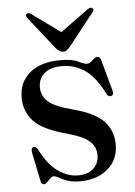

<svg xmlns="http://www.w3.org/2000/svg" viewBox="-50 -696 525 745"><g transform="rotate(-5 212.5 -323.5)"><path d="M226.5 -13Q264 -13 286 -33Q308 -53 308 -85Q308 -116 285.2 -138Q262.5 -160 198 -178Q103.5 -203 68.8 -241Q34 -279 34 -331.5Q34 -393 77 -428.8Q120 -464.5 196 -464.5Q242.5 -464.5 265 -453Q287.5 -441.5 298 -441.5Q309 -441.5 320.2 -453Q331.5 -464.5 341 -464.5Q350 -464.5 354 -452L387 -332.5Q393 -313.5 382 -309.5Q371.5 -305 364 -317.5Q329 -387 288.8 -414Q248.5 -441 200.5 -441Q155.5 -441 131.8 -420.5Q108 -400 108 -366Q108 -334.5 132 -311.5Q156 -288.5 228.5 -269.5Q312.5 -247.5 347.2 -211Q382 -174.5 382 -119Q382 -61 340.2 -25.2Q298.5 10.5 231.5 10.5Q202 10.5 182.8 3.5Q163.5 -3.5 151 -10.8Q138.5 -18 131 -18Q124.5 -18 117.5 -11Q110.5 -4 103.8 2.8Q97 9.5 91 9.5Q81.5 9.5 79 -3.5L56.5 -112.5Q52 -133.5 61.5 -137.5Q71 -141.5 80 -126.5Q111.5 -65 149.5 -39Q187.5 -13 226.5 -13ZM237 -512.5Q230 -504.5 224.2 -500.2Q218.5 -496 210 -496Q196.5 -496 182.5 -512.5L83 -638.5Q74.5 -649 81.5 -654.5Q88.5 -660 99.5 -652.5L210 -572.5L320 -652.5Q331 -660 338 -654.5Q345 -649 336.5 -638.5Z"/></g></svg>

Font: Fraunces 72pt S000
Style: Regular
Weight: 400
Version: Version 1.000; ttfautohint (v1.8.3)